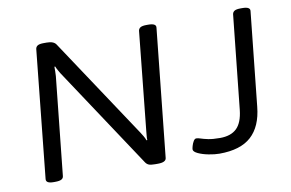

<svg xmlns="http://www.w3.org/2000/svg" viewBox="-75 -835 1479 975"><g transform="rotate(-10 665.0 -348.0)"><path d="M128 2Q88 2 91 -21L159 -680Q161 -691 170.5 -696.5Q180 -702 202 -702H217Q253 -702 265 -683L606 -169Q612 -160 619 -148Q626 -136 630 -125L634 -126Q633 -134 634.5 -147.5Q636 -161 637 -174L689 -680Q691 -691 700.5 -696.5Q710 -702 732 -702H740Q782 -702 779 -680L710 -20Q708 2 666 2H652Q630 2 620 -2Q610 -6 603 -16L258 -537Q254 -544 248 -554.5Q242 -565 238 -575L234 -574Q234 -564 234 -550.5Q234 -537 233 -526L180 -20Q179 -9 169 -3.5Q159 2 136 2ZM983 6Q959 6 928 0Q897 -6 874.5 -16.5Q852 -27 852 -39Q852 -44 855.5 -56.5Q859 -69 865.5 -80Q872 -91 880 -91Q889 -91 902 -86.5Q915 -82 938.5 -77Q962 -72 1000 -72Q1056 -72 1086 -101Q1116 -130 1123 -195L1174 -680Q1176 -691 1185.5 -696.5Q1195 -702 1217 -702H1225Q1267 -702 1264 -680L1213 -195Q1203 -95 1147.5 -44.5Q1092 6 983 6Z"/></g></svg>

Font: Asap Expanded Expanded Regular
Style: Italic
Weight: 400
Width: 7
Italic angle: -6°
Designer: Pablo Cosgaya
Foundry: Omnibus-Type
Version: Version 3.001; ttfautohint (v1.8.4.7-5d5b)